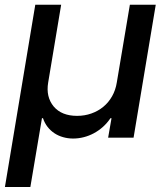

<svg xmlns="http://www.w3.org/2000/svg" viewBox="-28 -565 685 788"><path d="M116.8 -545.5H223L169.7 -226.2Q159.8 -167.3 192.5 -127.8Q225.1 -89.5 288.4 -89.5Q319.6 -89.5 347.1 -99.3Q374.6 -109 396.1 -126.8Q417.6 -144.5 432 -169.9Q446.4 -195.3 451.3 -226.2L505 -545.5H611.2L520.2 0H415.8L429.7 -79.9H425.4Q411.6 -59.7 394.4 -44.2Q377.1 -28.8 357.2 -18.1Q337.4 -7.5 315.9 -2Q294.4 3.6 272 3.6Q250.7 3.6 231.2 -2Q211.6 -7.5 195.5 -18.1Q179.3 -28.8 167.3 -44.2Q155.2 -59.7 148.4 -79.9H144.2L96.6 202.4H-7.8Z"/></svg>

Font: Inter P Medium
Style: Italic
Weight: 500
Italic angle: 9.39999°
Designer: Rasmus Andersson
Foundry: rsms
Version: Version 3.018;git-588b23468